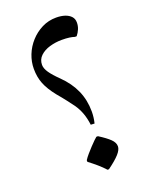

<svg xmlns="http://www.w3.org/2000/svg" viewBox="-156 -946 797 1015"><g transform="rotate(-20 242.5 -438.5)"><path d="M288 -267 267 -268Q262 -306 251.5 -334.5Q241 -363 224 -388Q210 -407 192 -430.5Q174 -454 151 -481Q115 -526 100 -564Q85 -602 85 -648Q85 -688 100 -726Q115 -764 143 -795Q171 -826 208 -844.5Q245 -863 288 -863Q316 -863 337 -856Q358 -849 370.5 -835.5Q383 -822 383 -801Q383 -782 376 -765Q369 -748 357 -733H347Q336 -737 318.5 -739.5Q301 -742 276 -742Q241 -742 208 -732.5Q175 -723 154 -703Q133 -683 133 -653Q133 -633 149.5 -609Q166 -585 199 -553Q248 -505 272 -450.5Q296 -396 296 -332Q296 -316 294 -299.5Q292 -283 288 -267ZM269 -14Q251 -34 229.5 -52.5Q208 -71 183 -90V-99Q192 -113 205.5 -128.5Q219 -144 233 -159Q247 -174 258 -184.5Q269 -195 273 -198H282Q323 -172 343 -152.5Q363 -133 363 -112Q363 -93 342 -69.5Q321 -46 277 -14Z"/></g></svg>

Font: Noto Nastaliq Urdu Medium
Style: Regular
Weight: 500
Designer: Monotype Design Team (Patrick Giasson: type design, Kamal Mansour: OpenType code, Glenda Bellarosa). Updated by Simon Co
Foundry: Monotype Imaging Inc., Simon Cozens
Version: Version 3.007